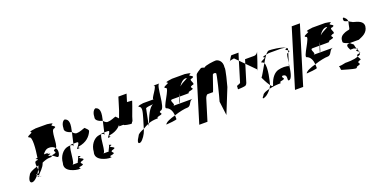

<svg xmlns="http://www.w3.org/2000/svg" viewBox="-17 -1404 3668 1851"><g transform="rotate(-20 1816.5 -478.5)"><path d="M104 -293C70 -242 79 -208 114 -220C131 -226 150 -243 168 -266C158 -269 152 -272 175 -276C182 -287 190 -299 197 -312C196 -322 196 -333 194 -344C146 -329 110 -312 104 -293ZM223 -633C254 -633 243 -507 229 -422C193 -418 216 -414 226 -409C225 -407 226 -404 225 -402C223 -401 218 -401 214 -400C189 -400 191 -373 194 -344C201 -346 206 -348 213 -350C209 -337 203 -324 197 -312C198 -292 195 -276 176 -276H175C173 -272 171 -269 168 -266C173 -264 182 -262 186 -260C201 -280 245 -315 258 -356L261 -362C291 -375 318 -383 337 -383C385 -383 350 -387 366 -395C359 -398 350 -400 342 -400C309 -409 396 -416 340 -422C308 -429 381 -432 326 -432H299C316 -456 334 -472 356 -475C388 -478 414 -468 428 -449C457 -475 437 -633 477 -633C524 -650 437 -665 471 -677C506 -689 408 -695 432 -695H304C329 -695 228 -689 254 -677C280 -665 185 -650 223 -633ZM178 -254C155 -251 169 -249 184 -247C182 -249 181 -252 183 -255C182 -255 180 -254 178 -254ZM183 -255C194 -257 191 -258 186 -260C184 -258 184 -257 183 -255ZM184 -247C186 -245 190 -244 198 -244C221 -244 201 -245 184 -247ZM366 -395C402 -379 420 -335 436 -386C443 -410 440 -433 428 -449C425 -447 422 -445 419 -445C371 -428 446 -413 387 -401C376 -399 370 -397 366 -395Z M442 -291C414 -201 551 -182 561 -182C617 -182 560 -188 581 -200C665 -212 579 -227 614 -244C687 -262 592 -276 608 -288C644 -296 610 -301 602 -304C606 -292 571 -244 580 -244H522C552 -244 544 -394 568 -426C558 -426 546 -425 531 -421C490 -409 446 -360 442 -291ZM562 -604C553 -574 583 -554 626 -541L636 -591C641 -623 641 -664 610 -676C598 -689 563 -664 562 -604ZM568 -426C591 -425 597 -416 594 -404L601 -432H579C574 -432 571 -430 568 -426ZM626 -541 601 -432H637C675 -432 608 -370 618 -370C674 -370 618 -376 639 -388C723 -400 765 -446 785 -494C790 -510 764 -525 755 -538C739 -537 708 -516 663 -516C658 -516 641 -522 626 -541ZM602 -304C602 -306 601 -307 599 -307C597 -307 599 -306 602 -304Z M759 -291C731 -201 868 -182 878 -182C934 -182 877 -188 898 -200C982 -212 896 -227 931 -244C1004 -262 909 -276 925 -288C961 -296 927 -301 919 -304C923 -292 888 -244 897 -244H839C869 -244 861 -394 885 -426C875 -426 863 -425 848 -421C807 -409 763 -360 759 -291ZM879 -604C870 -574 900 -554 943 -541L953 -591C958 -623 958 -664 927 -676C915 -689 880 -664 879 -604ZM885 -426C908 -425 914 -416 911 -404L918 -432H896C891 -432 888 -430 885 -426ZM943 -541 918 -432H954C992 -432 925 -370 935 -370C991 -370 935 -376 956 -388C1040 -400 1082 -446 1102 -494C1107 -510 1081 -525 1072 -538C1056 -537 1025 -516 980 -516C975 -516 958 -522 943 -541ZM919 -304C919 -306 918 -307 916 -307C914 -307 916 -306 919 -304Z M1118 -438C1115 -428 1183 -420 1194 -420C1196 -420 1201 -427 1206 -438H1210L1224 -484C1247 -542 1273 -620 1275 -626C1276 -628 1273 -630 1224 -632L1248 -710H1164L1125 -583C1102 -525 1075 -444 1073 -438Z M1219 -289C1186 -241 1181 -210 1215 -222C1240 -235 1273 -286 1283 -318L1288 -334C1252 -320 1224 -305 1219 -289ZM1316 -550C1350 -538 1334 -490 1317 -430L1288 -334C1306 -346 1328 -357 1347 -365C1354 -402 1368 -473 1377 -514C1389 -521 1425 -525 1454 -527C1414 -516 1374 -426 1354 -368C1377 -377 1408 -382 1420 -382C1489 -382 1417 -388 1469 -400C1537 -412 1460 -426 1502 -444C1553 -444 1542 -694 1578 -694H1515C1566 -694 1441 -569 1477 -569H1363C1380 -569 1296 -563 1316 -550ZM1373 -509C1373 -510 1374 -511 1374 -512ZM1347 -365C1343 -341 1342 -332 1348 -352C1350 -357 1352 -362 1354 -368C1352 -367 1349 -366 1347 -365Z M1506 -298C1520 -299 1623 -306 1616 -316C1616 -329 1616 -341 1615 -353C1562 -339 1516 -321 1506 -298ZM1563 -445C1595 -432 1611 -398 1615 -353C1670 -372 1725 -382 1751 -382C1797 -382 1787 -445 1833 -445H1698C1695 -437 1692 -433 1695 -445H1626C1671 -445 1599 -508 1645 -508H1715C1719 -519 1724 -530 1729 -541L1719 -508H1789C1852 -508 1778 -514 1839 -526C1901 -538 1819 -552 1871 -570C1917 -570 1844 -632 1890 -632C1942 -650 1848 -664 1885 -676C1923 -689 1818 -695 1846 -695H1702C1730 -695 1623 -689 1652 -676C1682 -664 1581 -650 1620 -632C1666 -632 1518 -445 1563 -445ZM1703 -474C1699 -460 1696 -451 1695 -445H1698C1701 -453 1706 -464 1706 -464L1719 -508H1715C1710 -496 1706 -485 1703 -474ZM1759 -597C1779 -630 1807 -654 1832 -654C1874 -654 1799 -635 1759 -597Z M1804 -188H1888L1955 -406C1960 -421 1973 -438 1980 -438H2036C2039 -438 2094 -607 2094 -600C2103 -608 2114 -608 2126 -600C2135 -600 2077 -372 2064 -330L2082 -187L2183 -437C2188 -454 2230 -612 2222 -624C2231 -692 2185 -716 2162 -716C2148 -716 2051 -707 2042 -689C2025 -689 2015 -704 1999 -692C1983 -680 1950 -665 1945 -648Z M2287 -662C2288 -661 2291 -663 2293 -666C2290 -665 2286 -663 2287 -662ZM2293 -666C2302 -669 2321 -671 2337 -675L2374 -638L2397 -712H2325C2318 -712 2302 -678 2293 -666ZM2273 -412C2277 -406 2267 -381 2275 -381C2284 -381 2343 -384 2352 -390C2360 -396 2366 -404 2368 -412L2422 -589L2374 -638L2312 -434C2309 -425 2269 -418 2273 -412ZM2422 -589 2510 -500C2518 -500 2503 -497 2508 -490C2512 -484 2565 -647 2569 -661C2563 -644 2545 -631 2529 -631H2435ZM2569 -662C2569 -662 2569 -661 2569 -661C2569 -661 2569 -662 2569 -662Z M2523 -409C2523 -409 2552 -345 2576 -314L2577 -318C2582 -335 2622 -486 2597 -532C2565 -478 2534 -420 2523 -409ZM2483 -244C2457 -216 2466 -210 2492 -222C2514 -231 2540 -256 2558 -282C2521 -274 2489 -262 2483 -244ZM2575 -545C2584 -545 2592 -540 2597 -532C2613 -559 2627 -584 2642 -603C2624 -600 2603 -595 2606 -589C2651 -577 2557 -562 2575 -545ZM2642 -603C2662 -607 2679 -608 2656 -608H2796C2793 -608 2833 -605 2845 -599C2800 -625 2701 -632 2681 -632C2670 -632 2657 -621 2642 -603ZM2558 -282C2606 -293 2640 -295 2648 -295C2714 -295 2656 -301 2686 -313C2764 -325 2690 -340 2719 -358C2780 -358 2740 -295 2762 -295C2798 -295 2809 -381 2818 -452L2809 -423C2790 -434 2739 -436 2698 -424C2662 -412 2626 -377 2604 -306C2599 -290 2589 -297 2576 -314C2572 -304 2565 -293 2558 -282ZM2834 -589C2827 -583 2843 -576 2854 -569L2857 -580C2859 -587 2856 -592 2849 -597C2851 -595 2848 -592 2834 -589ZM2845 -599C2846 -598 2848 -598 2849 -597C2848 -598 2847 -598 2845 -599ZM2839 -545C2830 -545 2824 -502 2818 -452L2848 -548ZM2848 -548C2870 -556 2865 -562 2854 -569Z M2786 -188H2870L3050 -775H2966Z M2946 -298C2960 -299 3063 -306 3056 -316C3056 -329 3056 -341 3055 -353C3002 -339 2956 -321 2946 -298ZM3003 -445C3035 -432 3051 -398 3055 -353C3110 -372 3165 -382 3191 -382C3237 -382 3227 -445 3273 -445H3138C3135 -437 3132 -433 3135 -445H3066C3111 -445 3039 -508 3085 -508H3155C3159 -519 3164 -530 3169 -541L3159 -508H3229C3292 -508 3218 -514 3279 -526C3341 -538 3259 -552 3311 -570C3357 -570 3284 -632 3330 -632C3382 -650 3288 -664 3325 -676C3363 -689 3258 -695 3286 -695H3142C3170 -695 3063 -689 3092 -676C3122 -664 3021 -650 3060 -632C3106 -632 2958 -445 3003 -445ZM3143 -474C3139 -460 3136 -451 3135 -445H3138C3141 -453 3146 -464 3146 -464L3159 -508H3155C3150 -496 3146 -485 3143 -474ZM3199 -597C3219 -630 3247 -654 3272 -654C3314 -654 3239 -635 3199 -597Z M3264 -251C3272 -239 3262 -214 3280 -214C3280 -214 3388 -182 3404 -182C3442 -182 3396 -188 3441 -200C3491 -212 3416 -227 3473 -244C3493 -244 3470 -266 3464 -284C3422 -264 3347 -267 3332 -267C3266 -250 3256 -263 3264 -251ZM3374 -470C3369 -454 3404 -442 3438 -432H3530C3569 -449 3625 -467 3633 -532C3638 -586 3579 -600 3533 -612C3531 -616 3508 -622 3496 -636C3495 -626 3492 -617 3490 -610L3481 -566C3476 -549 3472 -559 3434 -546C3408 -534 3373 -523 3374 -470ZM3455 -658C3452 -649 3470 -642 3496 -636C3494 -652 3486 -668 3473 -675C3471 -687 3447 -689 3455 -658ZM3418 -370H3461C3452 -370 3462 -366 3481 -360C3470 -381 3471 -401 3469 -404C3465 -410 3448 -419 3438 -432H3437C3372 -432 3426 -370 3418 -370ZM3481 -360C3482 -357 3484 -354 3485 -351H3487C3494 -354 3490 -357 3481 -360ZM3464 -284C3481 -288 3492 -294 3494 -301C3495 -303 3495 -306 3495 -309C3494 -308 3493 -308 3492 -307C3463 -307 3460 -296 3464 -284ZM3485 -351C3454 -343 3479 -333 3494 -323C3492 -331 3489 -342 3485 -351ZM3494 -323C3495 -318 3495 -313 3495 -309C3505 -314 3501 -318 3494 -323Z"/></g></svg>

Font: bitstorm
Style: maxcnobl
Weight: 400
Version: Version 0.2